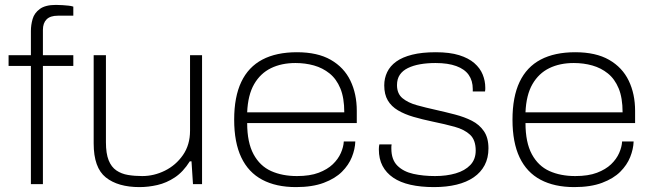

<svg xmlns="http://www.w3.org/2000/svg" viewBox="-20 -751 2663 783"><path d="M106 0V-482H15V-526H106V-625Q106 -649 113 -673.5Q120 -698 142.5 -714.5Q165 -731 208 -731Q223 -731 235.5 -730Q248 -729 259 -728Q270 -727 279 -724V-687H216Q185 -687 170 -672Q155 -657 155 -629V-526H279V-482H155V0Z M549 12Q461 12 411.5 -27.5Q362 -67 362 -166V-526H412V-171Q412 -125 423 -97.5Q434 -70 454.5 -56Q475 -42 502 -37.5Q529 -33 560 -33Q608 -33 652.5 -55Q697 -77 726 -118.5Q755 -160 755 -218V-526H804V0H767L761 -93H754Q727 -50 693 -27.5Q659 -5 622 3.5Q585 12 549 12Z M1187 12Q1106 12 1049.5 -18Q993 -48 964 -109Q935 -170 935 -263Q935 -356 964 -417Q993 -478 1050 -508Q1107 -538 1191 -538Q1275 -538 1329 -507Q1383 -476 1409 -422Q1435 -368 1435 -299V-249H988Q988 -170 1014 -122Q1040 -74 1085.5 -53.5Q1131 -33 1191 -33Q1244 -33 1279.5 -46.5Q1315 -60 1337 -81Q1359 -102 1370 -127Q1381 -152 1382 -174H1429Q1428 -143 1415 -110.5Q1402 -78 1374.5 -50.5Q1347 -23 1300.5 -5.5Q1254 12 1187 12ZM988 -293H1384Q1384 -352 1368 -390.5Q1352 -429 1324 -451.5Q1296 -474 1260.5 -484Q1225 -494 1185 -494Q1128 -494 1085 -473Q1042 -452 1016.5 -408Q991 -364 988 -293Z M1750 12Q1696 12 1654 2.5Q1612 -7 1583.5 -26.5Q1555 -46 1540 -74.5Q1525 -103 1525 -142Q1525 -147 1525.5 -152.5Q1526 -158 1527 -162H1577Q1576 -157 1576 -153Q1576 -149 1576 -145Q1576 -100 1600.5 -75.5Q1625 -51 1665.5 -42Q1706 -33 1754 -33Q1801 -33 1838.5 -44Q1876 -55 1898 -78Q1920 -101 1920 -137Q1920 -180 1897 -201.5Q1874 -223 1834 -234Q1794 -245 1745 -255Q1702 -264 1666 -274.5Q1630 -285 1603 -301Q1576 -317 1561.5 -341.5Q1547 -366 1547 -403Q1547 -432 1559 -457Q1571 -482 1596 -500Q1621 -518 1661 -528Q1701 -538 1757 -538Q1814 -538 1852.5 -526Q1891 -514 1914.5 -493.5Q1938 -473 1948.5 -447Q1959 -421 1959 -394Q1959 -390 1959 -387Q1959 -384 1958 -378H1908V-388Q1908 -422 1891.5 -445.5Q1875 -469 1841 -481.5Q1807 -494 1756 -494Q1722 -494 1693.5 -489Q1665 -484 1643.5 -473.5Q1622 -463 1610.5 -446Q1599 -429 1599 -404Q1599 -369 1621.5 -350.5Q1644 -332 1680 -322Q1716 -312 1757 -303Q1797 -294 1835.5 -284Q1874 -274 1904.5 -258.5Q1935 -243 1953.5 -216Q1972 -189 1972 -146Q1972 -107 1956.5 -77.5Q1941 -48 1912 -28Q1883 -8 1842 2Q1801 12 1750 12Z M2322 12Q2241 12 2184.5 -18Q2128 -48 2099 -109Q2070 -170 2070 -263Q2070 -356 2099 -417Q2128 -478 2185 -508Q2242 -538 2326 -538Q2410 -538 2464 -507Q2518 -476 2544 -422Q2570 -368 2570 -299V-249H2123Q2123 -170 2149 -122Q2175 -74 2220.5 -53.5Q2266 -33 2326 -33Q2379 -33 2414.5 -46.5Q2450 -60 2472 -81Q2494 -102 2505 -127Q2516 -152 2517 -174H2564Q2563 -143 2550 -110.5Q2537 -78 2509.5 -50.5Q2482 -23 2435.5 -5.5Q2389 12 2322 12ZM2123 -293H2519Q2519 -352 2503 -390.5Q2487 -429 2459 -451.5Q2431 -474 2395.5 -484Q2360 -494 2320 -494Q2263 -494 2220 -473Q2177 -452 2151.5 -408Q2126 -364 2123 -293Z"/></svg>

Font: Archivo SemiExpanded Thin
Style: Regular
Weight: 250
Width: 6
Designer: Hector Gatti
Foundry: Omnibus-Type
Version: Version 2.001